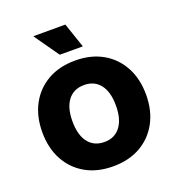

<svg xmlns="http://www.w3.org/2000/svg" viewBox="-142 -901 938 1024"><g transform="rotate(-20 326.5 -389.0)"><path d="M327 10Q237 10 171 -27.5Q105 -65 68.5 -132.5Q32 -200 32 -290Q32 -380 68.5 -447.5Q105 -515 171 -552.5Q237 -590 327 -590Q416 -590 482 -552.5Q548 -515 584.5 -447.5Q621 -380 621 -290Q621 -200 584.5 -132.5Q548 -65 482 -27.5Q416 10 327 10ZM327 -128Q385 -128 417.5 -170.5Q450 -213 450 -290Q450 -368 417.5 -409.5Q385 -451 327 -451Q268 -451 235.5 -409Q203 -367 203 -290Q203 -212 235.5 -170Q268 -128 327 -128ZM261 -647 162 -788H344L392 -647Z"/></g></svg>

Font: BDO Grotesk ExtraBold
Style: Regular
Weight: 800
Designer: Deni Anggara
Foundry: Lokal Container
Version: Version 2.000